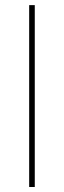

<svg xmlns="http://www.w3.org/2000/svg" viewBox="-20 -748 256 768"><path d="M119.1 -727.5V0H96.7V-727.5Z"/></svg>

Font: Inter Thin
Style: Regular
Weight: 250
Designer: Rasmus Andersson
Foundry: rsms
Version: Version 4.001;git-66647c0bb